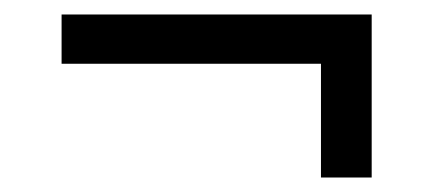

<svg xmlns="http://www.w3.org/2000/svg" viewBox="-20 -362 600 265"><path d="M65 -342H493V-117H423V-274H65Z"/></svg>

Font: Titillium Web
Style: Regular
Weight: 400
Version: Version 1.002;PS 57.000;hotconv 1.0.70;makeotf.lib2.5.55311